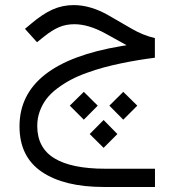

<svg xmlns="http://www.w3.org/2000/svg" viewBox="-20 -391 682 750"><path d="M330.4 132.6 384.7 77.8 438.6 132.6 384.7 186.5ZM407.2 21.7 461.5 -32.2 516.3 21.7 461.5 76.5ZM252.6 21.7 307.4 -32.2 361.8 21.7 307.4 76.5ZM456.1 -224.6 391.6 -260.3Q325.7 -296.4 270.5 -296.4Q238.3 -296.4 211.4 -285.2Q184.6 -273.9 153.8 -249.5L124.5 -226.1L77.6 -278.3L102.1 -298.8Q146.5 -336.4 185.3 -353.8Q224.1 -371.1 267.6 -371.1Q334 -371.1 403.8 -331.1L496.1 -277.8Q539.1 -252.9 585 -242.2V-165.5Q550.3 -161.1 520.8 -156.2Q491.2 -151.4 453.4 -143.6Q415.5 -135.7 384.3 -127.2Q353 -118.7 318.4 -106.2Q283.7 -93.8 256.6 -79.3Q229.5 -64.9 204.1 -45.9Q178.7 -26.9 162.1 -5.4Q145.5 16.1 135.5 43.2Q125.5 70.3 125.5 101.1Q125.5 186.5 192.4 227.3Q259.3 268.1 391.6 268.1H585.4V339.4H385.7Q230.5 339.4 143.3 280.3Q56.2 221.2 56.2 102.5Q56.2 -144.5 453.6 -210.9L474.6 -214.4Z"/></svg>

Font: Shabnam Light FD
Style: Light-FD
Weight: 300
Foundry: DejaVu fonts team - Redesigned by Saber Rastikerdar - Based on Vazir font
Version: Version 5.0.0